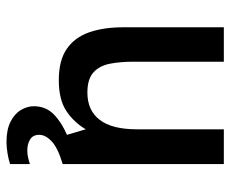

<svg xmlns="http://www.w3.org/2000/svg" viewBox="-79 -457 709 591"><g transform="rotate(90 275.5 -161.5)"><path d="M227 12Q166 12 130.5 -12.5Q95 -37 79.5 -81.5Q64 -126 64 -186V-496H170V-215Q170 -178 176 -146Q182 -114 202.5 -95Q223 -76 265 -76Q320 -76 349 -114Q378 -152 378 -228V-496H485V0Q435 15 415 34Q395 53 395 72Q395 92 409.5 100.5Q424 109 443 109Q454 109 465 106.5Q476 104 485 101V162Q470 167 451 170Q432 173 417 173Q379 173 354.5 160.5Q330 148 318.5 128.5Q307 109 307 89Q307 52 332 27.5Q357 3 395 -13L378 -71Q357 -35 322 -11.5Q287 12 227 12Z"/></g></svg>

Font: Atkinson Hyperlegible Next Medium
Style: Regular
Weight: 500
Designer: Elliott Scott, Megan Eiswerth, Linus Boman, Theodore Petrosky, Letters from Sweden
Foundry: Applied Design Works, Letters from Sweden
Version: Version 2.001